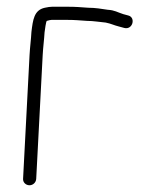

<svg xmlns="http://www.w3.org/2000/svg" viewBox="-20 -502 441 570"><path d="M179.3 -482H135.3C129.3 -482 121.9 -481 113.1 -479C81 -472.1 77.7 -443.3 73.3 -407C72.2 -384.9 69 -363 67.7 -338L48.5 29C47.9 39.6 56.9 48 67.5 48C78.1 48 86.9 39.6 87.5 29L106.7 -338C108 -362.9 111.1 -383.7 112.3 -406C113.2 -412.9 116.7 -440 119.1 -440C125.8 -442 130.5 -443 133.2 -443H177.2C204.7 -443 213.7 -441.5 238.1 -440C257.8 -440 276.3 -436.4 293.8 -435C311 -431.5 316 -427.6 334.2 -423L349 -419C374.1 -412.6 383.8 -450.2 360.9 -456L346.1 -460C327.9 -465.7 321 -471.7 299.8 -473C282.1 -475.7 262.8 -479 242.1 -479C218.3 -480.6 206.9 -482 179.3 -482Z"/></svg>

Font: Just Breathe
Style: Obl1
Weight: 400
Foundry: Cannot Into Space Fonts
Version: Version 0.72